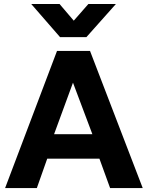

<svg xmlns="http://www.w3.org/2000/svg" viewBox="-20 -960 754 980"><path d="M6 0 271 -700H439.5L708.5 0H542L487.5 -150H221L168 0ZM256 -275H451.5L352.5 -538ZM286.5 -770.5 139.5 -939.5H284L356.5 -854.5L431 -939.5H571.5L421 -770.5Z"/></svg>

Font: Geologica Cursive SemiBold
Style: Regular
Weight: 600
Designer: Sindre Bremnes, Frode Helland
Foundry: Monokrom Skriftforlag AS
Version: Version 1.010;gftools[0.9.28]